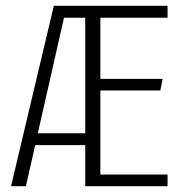

<svg xmlns="http://www.w3.org/2000/svg" viewBox="-20 -640 626 660"><path d="M18 0 165 -620H556V-579H325V-369H539L531 -329H325V-40H556V0H273V-141H101L69 0ZM110 -182H273V-579H200Z"/></svg>

Font: Smooch Sans
Style: Regular
Weight: 400
Designer: Robert E. Leuschke
Foundry: Robert E. Leuschke
Version: Version 1.010; ttfautohint (v1.8.3)